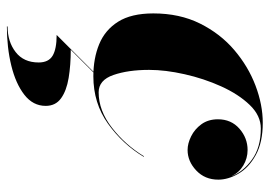

<svg xmlns="http://www.w3.org/2000/svg" viewBox="-130 -380 765 544"><g transform="rotate(90 252.0 -107.5)"><path d="M156.5 165Q156.5 137 137.5 125.5Q118.5 114 78.5 114L195.5 -3H197.5L120.5 74Q164 74 200.2 80Q236.5 86 258 101.5Q279.5 117 279.5 145Q279.5 181 248 205.5Q216.5 230 165.2 242.5Q114 255 54.5 255V253Q97.5 253 127 230.2Q156.5 207.5 156.5 165ZM424 -133Q388 -73 330 -31.5Q272 10 195.5 10Q145 10 104.8 -6.5Q64.5 -23 41 -60.2Q17.5 -97.5 17.5 -160Q17.5 -234.5 46.2 -292.2Q75 -350 121.5 -389.5Q168 -429 222.2 -449.5Q276.5 -470 327.5 -470Q383 -470 418.8 -450.2Q454.5 -430.5 471.5 -401.2Q488.5 -372 488.5 -344Q488.5 -306 462.5 -281.5Q436.5 -257 404.5 -257Q386 -257 365.8 -267Q345.5 -277 331.5 -296.2Q317.5 -315.5 317.5 -343Q317.5 -380.5 344 -403.8Q370.5 -427 404.5 -427Q428 -427 448.5 -414.8Q469 -402.5 479 -381Q466.5 -414 432 -439.2Q397.5 -464.5 343.5 -464.5Q307 -464.5 276.8 -433Q246.5 -401.5 224.2 -352.2Q202 -303 189.8 -248.5Q177.5 -194 177.5 -148Q177.5 -88.5 192 -46.8Q206.5 -5 241 -5Q293 -5 341.5 -42.8Q390 -80.5 422 -133Z"/></g></svg>

Font: Bodoni* 96
Style: Bold Italic
Weight: 700
Italic angle: -13°
Version: Version 2.2